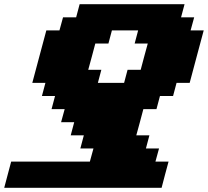

<svg xmlns="http://www.w3.org/2000/svg" viewBox="-87 -645 991 915"><path d="M-66.9 250H683.1Q688.5 229 699.5 187.3Q710.4 145.5 716.3 125H653.8L670.9 62.5H608.4L625 0H562.5Q568.4 -21 579.6 -62.5Q590.8 -104 596.2 -125H658.7L675.3 -187.5H737.8L754.4 -250H816.9Q828.1 -292 850.3 -375.2Q872.6 -458.5 883.8 -500H821.3L838.4 -562.5H775.9L792.5 -625H292.5L275.9 -562.5H213.4L196.3 -500H133.8Q122.6 -458 100.3 -375Q78.1 -292 66.9 -250H129.4L112.8 -187.5H175.3L158.7 -125H221.2L204.1 -62.5H266.6L250 0H312.5L295.9 62.5H358.4L341.3 125H-33.7Q-39.1 145.5 -50.3 187.3Q-61.5 229 -66.9 250ZM504.4 -250H379.4L396 -312.5H333.5Q339.4 -333 350.6 -375Q361.8 -417 367.2 -437.5H429.7L446.3 -500H571.3L554.7 -437.5H617.2Q611.3 -417 600.1 -375Q588.9 -333 583.5 -312.5H521Z"/></svg>

Font: Faithful 32x
Style: BoldOblique
Weight: 400
Foundry: Faithful Resource Pack
Version: Version 1.0; January 27, 2023